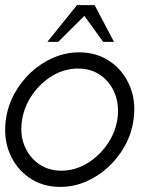

<svg xmlns="http://www.w3.org/2000/svg" viewBox="-28 -719 608 752"><path d="M208 13Q139 13 87.2 -22.5Q35.5 -58 10.2 -117.8Q-15 -177.5 -5 -250Q2.5 -305 28.8 -352.8Q55 -400.5 94.5 -436.8Q134 -473 182.2 -493.5Q230.5 -514 282 -514Q351 -514 402.8 -478.5Q454.5 -443 480 -383Q505.5 -323 495 -250Q487.5 -195.5 461.2 -148Q435 -100.5 395.5 -64.2Q356 -28 308 -7.5Q260 13 208 13ZM212 -50.5Q264.5 -50.5 311.2 -78Q358 -105.5 390.2 -151Q422.5 -196.5 431.5 -250Q440 -304.5 422.8 -350Q405.5 -395.5 367.8 -423Q330 -450.5 278 -450.5Q225 -450.5 178.2 -422.8Q131.5 -395 99.5 -349.5Q67.5 -304 58.5 -250Q49.5 -194.5 67.5 -149.2Q85.5 -104 123.5 -77.2Q161.5 -50.5 212 -50.5ZM342.5 -699 418.5 -555H376L302.5 -657L200 -555H157.5L273.5 -699Z"/></svg>

Font: Urbanist Light
Style: Italic
Weight: 300
Italic angle: -8°
Designer: Corey Hu
Foundry: Corey Hu
Version: Version 1.330; ttfautohint (v1.8.4.7-5d5b)